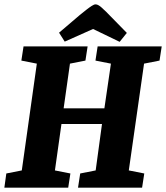

<svg xmlns="http://www.w3.org/2000/svg" viewBox="-32 -861 762 881"><path d="M-12 0 -3 -65 68 -79 137 -569 66 -583 76 -648H370L360 -583L289 -569L260 -364H447L477 -569L406 -583L416 -648H710L700 -583L629 -569L559 -79L630 -65L620 0H326L336 -65L407 -79L436 -292H250L220 -79L291 -65L281 0ZM517 -669 395 -728 265 -670 239 -711 334 -792Q350 -805 364 -816Q378 -827 389 -834Q400 -841 406 -841Q412 -841 418 -838Q424 -835 433 -827.5Q442 -820 456 -806L550 -710Z"/></svg>

Font: Faustina Light ExtraBold
Style: Italic
Weight: 800
Italic angle: -8°
Version: Version 1.200